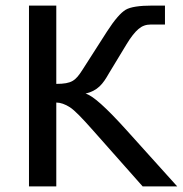

<svg xmlns="http://www.w3.org/2000/svg" viewBox="-20 -669 656 689"><path d="M182 0V-301C197 -301 214 -295 231 -284C248 -273 275 -245 313 -202L492 0H616L434 -202C361 -283 312 -327 287 -333C331 -344 349 -367 371 -406L434 -510C449 -535 464 -554 477 -565C490 -576 504 -581 521 -581H572V-649H527C480 -649 448 -644 431 -634C414 -624 391 -598 364 -556L275 -417C251 -380 238 -368 182 -368V-649H84V0Z"/></svg>

Font: Gamestation Text
Style: Bold
Weight: 400
Designer: Jonas Hecksher
Foundry: Jonas Hecksher, Playtypeª, e-types AS
Version: Version 1.003